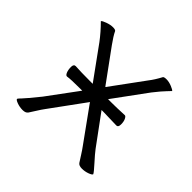

<svg xmlns="http://www.w3.org/2000/svg" viewBox="-126 -612 752 752"><g transform="rotate(45 249.5 -236.0)"><path d="M382 -263H383Q388 -263 393 -253Q398 -243 398 -227Q398 -211 388 -211L314 -213H304L395 -89Q407 -73 431.5 -46Q456 -19 459 -12Q458 -7 443 -1.5Q428 4 411.5 4Q395 4 389 -5Q383 -14 372 -31.5Q361 -49 352 -61L254 -197L250 -203L145 -59Q136 -47 125.5 -30Q115 -13 108.5 -3.5Q102 6 85.5 6Q69 6 54 0.5Q39 -5 39 -10Q41 -14 51 -24Q61 -34 104 -87L197 -213H187Q133 -213 116 -210H115Q109 -210 104.5 -221Q100 -232 100 -247.5Q100 -263 111 -263Q141 -261 191 -261H207L110 -395Q86 -427 56 -457Q59 -462 76 -468Q93 -474 106.5 -474Q120 -474 123 -469Q132 -450 153 -421L247 -292L251 -287L352 -425Q367 -444 383 -474Q386 -478 399.5 -478Q413 -478 429 -471.5Q445 -465 447 -461Q444 -457 431.5 -444.5Q419 -432 393 -399L292 -261H311Q340 -261 382 -263ZM382 -263Z"/></g></svg>

Font: LXGW WenKai Lite Light
Style: Regular
Weight: 300
Designer: LXGW / Fontworks Inc.
Foundry: LXGW / Fontworks Inc.
Version: Version 1.511; March 25, 2025